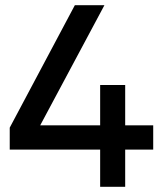

<svg xmlns="http://www.w3.org/2000/svg" viewBox="-20 -720 641 740"><path d="M366 0V-143.5H17.5V-228L268.5 -700H382.5L135 -237H366V-392.5H462.5V-237H570.5V-143.5H462.5V0Z"/></svg>

Font: Geologica Roman
Style: Regular
Weight: 400
Designer: Sindre Bremnes, Frode Helland
Foundry: Monokrom Skriftforlag AS
Version: Version 1.010;gftools[0.9.28]